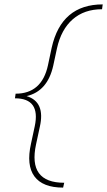

<svg xmlns="http://www.w3.org/2000/svg" viewBox="-20 -731 487 873"><path d="M215 -514Q259 -711 447 -711L444 -689Q363 -689 310.5 -643Q258 -597 239 -511L222 -432Q196 -316 101 -294Q187 -268 161 -154L144 -75Q106 100 272 100L267 122Q174 122 136.5 71Q99 20 121 -78L138 -157Q165 -284 48 -284L51 -305Q170 -305 198 -434Z"/></svg>

Font: EauTestText Extralight
Style: Italic
Weight: 250
Italic angle: -12°
Designer: Christian Thalmann (Catharsis Fonts)
Version: Version 0.001;PS 000.001;hotconv 1.0.88;makeotf.lib2.5.64775